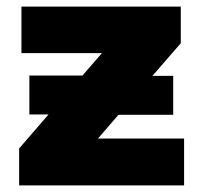

<svg xmlns="http://www.w3.org/2000/svg" viewBox="-20 -562 606 582"><path d="M538 -142V0H38V-112L127 -215H69V-333H230L289 -401H45V-542H528V-431L442 -332H505V-214H339L277 -142Z"/></svg>

Font: Montserrat Alternates ExtraBold
Style: Regular
Weight: 800
Designer: Julieta Ulanovsky
Foundry: Julieta Ulanovsky
Version: Version 7.200